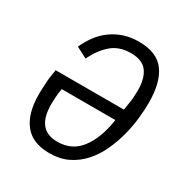

<svg xmlns="http://www.w3.org/2000/svg" viewBox="-168 -839 935 980"><g transform="rotate(30 300.0 -349.0)"><path d="M258 12Q158 12 110 -49Q62 -110 62 -221Q62 -233 62.5 -248.5Q63 -264 64 -279.5Q65 -295 66 -309Q67 -323 69 -332L75 -371H477L482 -402Q487 -428 488.5 -450.5Q490 -473 490 -490Q490 -562 461 -600.5Q432 -639 365 -639Q297 -639 253 -601.5Q209 -564 177 -499L113 -532Q131 -572 155.5 -604.5Q180 -637 212.5 -660.5Q245 -684 284.5 -697Q324 -710 372 -710Q477 -710 523.5 -647.5Q570 -585 570 -464Q570 -423 564.5 -371.5Q559 -320 545 -267Q531 -214 508 -164Q485 -114 450 -74.5Q415 -35 367.5 -11.5Q320 12 258 12ZM265 -59Q349 -59 398 -122.5Q447 -186 464 -291L466 -303H150Q145 -275 143.5 -252Q142 -229 142 -212Q142 -178 148 -150Q154 -122 168.5 -101.5Q183 -81 206.5 -70Q230 -59 265 -59Z"/></g></svg>

Font: IBM Plex Mono
Style: Italic
Weight: 400
Italic angle: -9°
Monospace: yes
Designer: Mike Abbink, Paul van der Laan, Pieter van Rosmalen
Foundry: Bold Monday
Version: Version 2.3